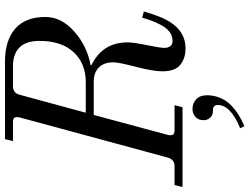

<svg xmlns="http://www.w3.org/2000/svg" viewBox="-145 -617 1000 770"><g transform="rotate(-90 355.0 -232.0)"><path d="M-10 0 -2 -32H74Q100 -32 108 -59L269 -653Q272 -668 268 -674Q264 -680 250 -680H174L182 -712H493Q578 -712 625 -671Q672 -630 672 -550Q672 -486 614 -434.5Q556 -383 480 -369L479 -365Q570 -321 570 -220Q570 -196 559 -143Q548 -90 548 -72Q548 -58 555 -49Q562 -40 576 -40Q596 -40 612 -52Q628 -64 639.5 -86Q651 -108 657 -124Q663 -140 669 -162L694 -155Q676 -94 661 -66Q620 12 546 12Q506 12 480 -9Q454 -30 454 -81Q454 -118 472 -187Q490 -256 490 -277Q490 -316 469 -336Q448 -356 414 -356H279L199 -59Q196 -44 200 -38Q204 -32 218 -32H318L310 0ZM288 -388H410Q486 -388 531 -437Q576 -486 576 -574Q576 -627 550 -653.5Q524 -680 474 -680H394Q367 -680 360 -653ZM226 231Q319 193 319 141Q319 130 310 124Q304 122 295 122Q278 122 268 111Q258 100 258 84Q258 64 271 52Q284 40 303 40Q326 40 342 55Q358 70 358 98Q358 126 347.5 151Q337 176 318.5 194Q300 212 279 225Q258 238 234 248Z"/></g></svg>

Font: Old Standard TT
Style: Italic
Weight: 400
Italic angle: -15.2°
Designer: Alexey Kryukov <alexios@thessalonica.org.ru>
Version: Version 2.2